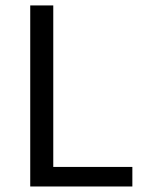

<svg xmlns="http://www.w3.org/2000/svg" viewBox="-20 -676 526 696"><path d="M89.6 0V-656.3H173.1V-70.9H459.8V0Z"/></svg>

Font: Source Sans 3
Style: Regular
Weight: 200
Designer: Paul D. Hunt
Foundry: Adobe
Version: Version 3.046;hotconv 1.0.118;makeotfexe 2.5.65603